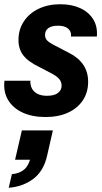

<svg xmlns="http://www.w3.org/2000/svg" viewBox="-25 -540 478 904"><path d="M189 11Q127 11 81.5 -10Q36 -31 13 -69.5Q-10 -108 -4 -160H118Q117 -140 125 -124Q133 -108 151 -98.5Q169 -89 196 -89Q230 -89 247.5 -102Q265 -115 265 -137Q265 -154 254.5 -167Q244 -180 222 -192L163 -223Q108 -249 85 -279Q62 -309 62 -351Q62 -401 87 -439Q112 -477 156.5 -498.5Q201 -520 259 -520Q313 -520 353 -501.5Q393 -483 414 -449Q435 -415 431 -368H309Q311 -383 304.5 -394.5Q298 -406 284 -412.5Q270 -419 247 -419Q218 -419 202.5 -407.5Q187 -396 187 -375Q187 -360 197 -349.5Q207 -339 233 -326L300 -291Q344 -269 367 -235Q390 -201 390 -155Q390 -105 365 -67.5Q340 -30 295 -9.5Q250 11 189 11ZM16 344 31 280Q67 277 89 258Q111 239 119 201L168 212H46L78 74H224L197 192Q181 265 132 302Q83 339 16 344Z"/></svg>

Font: Instrument Sans SemiCondensed
Style: Bold Italic
Weight: 700
Width: 4
Italic angle: -13°
Designer: Rodrigo Fuenzalida
Foundry: fragTYPE
Version: Version 1.000;gftools[0.9.28]